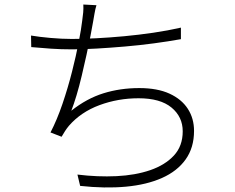

<svg xmlns="http://www.w3.org/2000/svg" viewBox="-20 -798 1040 848"><path d="M406 -775Q401 -759 397.5 -738.5Q394 -718 391 -701Q387 -677 379.5 -639Q372 -601 362 -555.5Q352 -510 341 -463.5Q330 -417 318 -377Q306 -337 295 -309Q363 -363 437 -386Q511 -409 595 -409Q675 -409 728.5 -384.5Q782 -360 809.5 -317.5Q837 -275 837 -220Q837 -146 800 -94Q763 -42 695.5 -12Q628 18 536 26.5Q444 35 334 23L322 -27Q411 -16 494.5 -20Q578 -24 643.5 -46.5Q709 -69 748 -111Q787 -153 787 -218Q787 -282 737.5 -323Q688 -364 592 -364Q501 -364 419 -333.5Q337 -303 284 -242Q275 -231 267.5 -219.5Q260 -208 252 -194L203 -213Q232 -269 256 -339.5Q280 -410 298 -481Q316 -552 327.5 -611.5Q339 -671 343 -706Q346 -726 347.5 -743.5Q349 -761 348 -778ZM117 -641Q152 -635 202.5 -630.5Q253 -626 297 -626Q345 -626 404.5 -629Q464 -632 528.5 -638Q593 -644 657.5 -653.5Q722 -663 779 -676V-625Q723 -615 659.5 -606.5Q596 -598 531.5 -592.5Q467 -587 407 -583.5Q347 -580 298 -580Q250 -580 205.5 -583Q161 -586 118 -590Z"/></svg>

Font: Noto Sans SC Thin Light
Style: Regular
Weight: 300
Version: Version 2.004-H2;hotconv 1.0.118;makeotfexe 2.5.65603